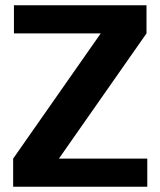

<svg xmlns="http://www.w3.org/2000/svg" viewBox="-20 -710 609 730"><path d="M30 -107 363 -583H33V-690H537V-583L204 -107H540V0H30Z"/></svg>

Font: Mozilla Headline BETA
Style: Bold
Weight: 700
Designer: Studio DRAMA
Foundry: Studio DRAMA
Version: Version 0.100